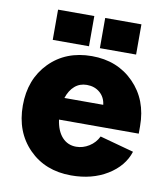

<svg xmlns="http://www.w3.org/2000/svg" viewBox="-81 -779 750 856"><g transform="rotate(10 294.0 -351.0)"><path d="M32.2 -262.2Q32.2 -381.3 106.2 -456.8Q180.2 -532.2 297.9 -532.2Q414.1 -532.2 488.5 -456.5Q563 -380.9 563 -262.2V-228H202.1Q209 -177.7 234.1 -149.9Q259.3 -122.1 297.9 -122.1Q328.6 -122.1 356.2 -139.4Q383.8 -156.7 397.9 -186L551.8 -144Q530.3 -76.7 461.4 -34.4Q392.6 7.8 297.9 7.8Q180.2 7.8 106.2 -67.4Q32.2 -142.6 32.2 -262.2ZM297.9 -401.9Q266.1 -401.9 243.4 -382.3Q220.7 -362.8 209 -327.1H384.8Q380.9 -360.8 357.2 -381.3Q333.5 -401.9 297.9 -401.9ZM276.9 -573.2H112.8V-710H276.9ZM490.2 -573.2H326.2V-710H490.2Z"/></g></svg>

Font: LT Superior Black
Style: Regular
Weight: 900
Designer: Daniel Lyons
Foundry: LyonsType
Version: Version 2.005